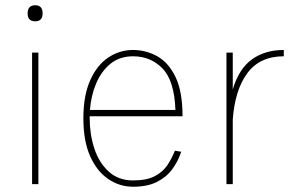

<svg xmlns="http://www.w3.org/2000/svg" viewBox="-20 -700 1113 730"><path d="M85 -649Q85 -680 114 -680Q142 -680 142 -649Q142 -619 114 -619Q85 -619 85 -649ZM102 -500H126V0H102Z M645 -127 669 -123Q657 -86 634 -55.5Q611 -25 575 -7.5Q539 10 486 10Q435 10 392 -19Q349 -48 323 -105.5Q297 -163 297 -250Q297 -337 323 -395Q349 -453 392 -481.5Q435 -510 486 -510Q535 -510 578 -486Q621 -462 647.5 -407Q674 -352 674 -258H321Q321 -254 321 -250Q321 -190 338.5 -136Q356 -82 393 -48Q430 -14 486 -14Q538 -14 569 -30.5Q600 -47 617 -73Q634 -99 645 -127ZM486 -486Q435 -486 400 -457.5Q365 -429 345.5 -382.5Q326 -336 322 -282H647Q643 -393 598 -439.5Q553 -486 486 -486Z M841 0V-500H865V-360Q888 -438 937.5 -474Q987 -510 1059 -510V-486Q968 -486 920.5 -422Q873 -358 865 -245V0Z"/></svg>

Font: Haskoy Thin
Style: Regular
Weight: 100
Designer: Ertekin Erdin
Foundry: Ertekin Erdin
Version: Version 2.000; ttfautohint (v1.8.4.7-5d5b)